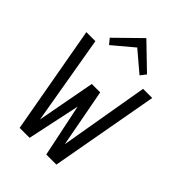

<svg xmlns="http://www.w3.org/2000/svg" viewBox="-275 -957 1065 1065"><g transform="rotate(45 257.5 -424.5)"><path d="M485.8 -637.2 371.1 0H292L227.1 -311L161.1 0H83L-30.8 -637.2H40L129.9 -112.8L193.8 -455.1H259.8L324.2 -112.8L414.1 -637.2ZM373 -709 347.2 -676.3 229 -776.4 108.9 -675.3 83 -707 228 -849.1Z"/></g></svg>

Font: Anonymous Pro
Style: Regular
Weight: 400
Monospace: yes
Designer: Mark Simonson
Version: Version 1.002